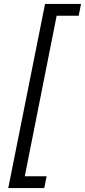

<svg xmlns="http://www.w3.org/2000/svg" viewBox="-20 -762 432 976"><path d="M209 -742H392L380 -682H268L106 134H217L205 194H22Z"/></svg>

Font: Idrija
Style: Italic
Weight: 400
Italic angle: -11.3°
Designer: Julieta Ulanovsky
Foundry: Julieta Ulanovsky
Version: Version 7.200